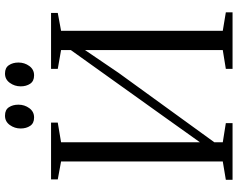

<svg xmlns="http://www.w3.org/2000/svg" viewBox="-113 -859 972 786"><g transform="rotate(-90 373.0 -466.0)"><path d="M30 0V-27.5L105 -40V-702L31.5 -715.5V-743H264V-715.5L183.5 -702V-133.5L289 -281.5L561 -662V-702L484 -715.5V-743H713V-715.5L640 -702V-40L715.5 -27.5V0H484V-27.5L561 -40V-604L468 -467L183.5 -74.5V-40L262 -27.5V0ZM284.5 -812.5Q261.5 -812.5 250.8 -828.5Q240 -844.5 240 -867.5Q240 -892 254.2 -911.8Q268.5 -931.5 292 -931.5H293Q316.5 -931.5 327 -915.5Q337.5 -899.5 337.5 -876.5Q337.5 -851.5 323.2 -832Q309 -812.5 285.5 -812.5ZM457 -812.5Q434 -812.5 423.2 -828.5Q412.5 -844.5 412.5 -867.5Q412.5 -892 426.8 -911.8Q441 -931.5 464.5 -931.5H465.5Q488.5 -931.5 499.2 -915.5Q510 -899.5 510 -876.5Q510 -851.5 495.8 -832Q481.5 -812.5 458 -812.5Z"/></g></svg>

Font: Merriweather 96pt Light
Style: Regular
Weight: 300
Version: Version 2.100